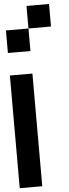

<svg xmlns="http://www.w3.org/2000/svg" viewBox="-65 -1031 380 1061"><g transform="rotate(-5 125.0 -500.0)"><path d="M125 -875V-1000H250V-875ZM0 -750V-875H125V-750ZM125 0H0V-625H125Z"/></g></svg>

Font: Tiny5
Style: Regular
Weight: 400
Designer: Stefan Schmidt
Foundry: Made with Bits'n'Picas by Kreative Software
Version: Version 1.002; ttfautohint (v1.8.4.7-5d5b)